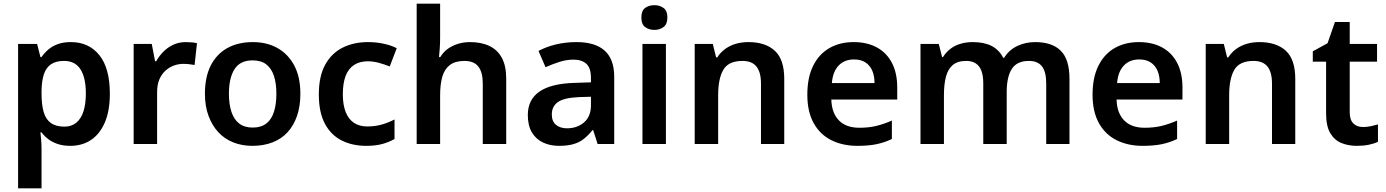

<svg xmlns="http://www.w3.org/2000/svg" viewBox="-20 -780 7510 1040"><path d="M364 -552Q461 -552 518 -481.5Q575 -411 575 -272Q575 -180 548 -117Q521 -54 473 -22Q425 10 361 10Q321 10 291 -0.5Q261 -11 240 -27.5Q219 -44 205 -63H199Q201 -45 203 -20.5Q205 4 205 27V240H78V-542H181L199 -471H205Q220 -493 241.5 -511.5Q263 -530 293 -541Q323 -552 364 -552ZM327 -450Q283 -450 256.5 -432Q230 -414 218 -378.5Q206 -343 205 -289V-273Q205 -215 216 -175Q227 -135 254.5 -114.5Q282 -94 329 -94Q368 -94 394 -116Q420 -138 432.5 -178Q445 -218 445 -274Q445 -359 416 -404.5Q387 -450 327 -450Z M986 -552Q1001 -552 1018.5 -550.5Q1036 -549 1047 -546L1034 -428Q1022 -430 1006.5 -432Q991 -434 973 -434Q947 -434 922 -425Q897 -416 876 -397Q855 -378 843 -349.5Q831 -321 831 -281V0H704V-542H802L820 -448H826Q842 -477 866 -501Q890 -525 920.5 -538.5Q951 -552 986 -552Z M1607 -272Q1607 -205 1589 -152.5Q1571 -100 1537.5 -63.5Q1504 -27 1455.5 -8.5Q1407 10 1347 10Q1291 10 1244 -8.5Q1197 -27 1163 -63.5Q1129 -100 1109.5 -152.5Q1090 -205 1090 -272Q1090 -363 1121.5 -425Q1153 -487 1211 -519.5Q1269 -552 1350 -552Q1426 -552 1483.5 -519.5Q1541 -487 1574 -425Q1607 -363 1607 -272ZM1220 -272Q1220 -216 1233.5 -174.5Q1247 -133 1275.5 -111Q1304 -89 1349 -89Q1394 -89 1422.5 -111Q1451 -133 1464 -174.5Q1477 -216 1477 -272Q1477 -330 1463.5 -370Q1450 -410 1422 -431.5Q1394 -453 1348 -453Q1281 -453 1250.5 -405.5Q1220 -358 1220 -272Z M1964 10Q1888 10 1830 -19.5Q1772 -49 1739.5 -110.5Q1707 -172 1707 -268Q1707 -368 1742 -430.5Q1777 -493 1837 -522.5Q1897 -552 1973 -552Q2018 -552 2059 -543Q2100 -534 2129 -519L2091 -420Q2064 -431 2033 -439.5Q2002 -448 1972 -448Q1928 -448 1897.5 -428Q1867 -408 1852 -368.5Q1837 -329 1837 -269Q1837 -212 1852.5 -173Q1868 -134 1897.5 -114.5Q1927 -95 1969 -95Q2012 -95 2048.5 -105.5Q2085 -116 2117 -133V-27Q2087 -10 2050.5 0Q2014 10 1964 10Z M2364 -581Q2364 -546 2362 -517.5Q2360 -489 2358 -471H2365Q2382 -499 2407 -516.5Q2432 -534 2462.5 -543Q2493 -552 2526 -552Q2587 -552 2631 -531Q2675 -510 2698.5 -466.5Q2722 -423 2722 -353V0H2595V-327Q2595 -389 2571 -419.5Q2547 -450 2496 -450Q2446 -450 2417 -428Q2388 -406 2376 -365Q2364 -324 2364 -264V0H2237V-760H2364Z M3103 -552Q3204 -552 3255.5 -505.5Q3307 -459 3307 -364V0H3217L3193 -75H3189Q3166 -46 3141.5 -27Q3117 -8 3085 1Q3053 10 3008 10Q2960 10 2921.5 -8Q2883 -26 2861 -63Q2839 -100 2839 -157Q2839 -240 2901.5 -283.5Q2964 -327 3090 -331L3181 -334V-357Q3181 -412 3156 -434.5Q3131 -457 3087 -457Q3048 -457 3009.5 -444.5Q2971 -432 2935 -416L2897 -504Q2937 -526 2990 -539Q3043 -552 3103 -552ZM3115 -254Q3033 -250 3001 -226.5Q2969 -203 2969 -160Q2969 -122 2992 -103.5Q3015 -85 3051 -85Q3106 -85 3143.5 -117Q3181 -149 3181 -210V-256Z M3587 -542V0H3460V-542ZM3525 -752Q3553 -752 3574 -737Q3595 -722 3595 -685Q3595 -649 3574 -633.5Q3553 -618 3525 -618Q3495 -618 3474.5 -633.5Q3454 -649 3454 -685Q3454 -722 3474.5 -737Q3495 -752 3525 -752Z M4034 -552Q4126 -552 4177 -505Q4228 -458 4228 -353V0H4102V-327Q4102 -389 4077.5 -419.5Q4053 -450 4002 -450Q3926 -450 3898 -402Q3870 -354 3870 -264V0H3743V-542H3841L3859 -469H3865Q3883 -497 3909 -515.5Q3935 -534 3966.5 -543Q3998 -552 4034 -552Z M4604 -552Q4677 -552 4730 -523Q4783 -494 4811.5 -439Q4840 -384 4840 -306V-241H4483Q4485 -168 4524 -128Q4563 -88 4635 -88Q4686 -88 4727 -98Q4768 -108 4811 -127V-27Q4771 -8 4728 1Q4685 10 4624 10Q4545 10 4483.5 -20.5Q4422 -51 4387.5 -113Q4353 -175 4353 -267Q4353 -360 4384.5 -423.5Q4416 -487 4472.5 -519.5Q4529 -552 4604 -552ZM4606 -458Q4554 -458 4522.5 -425Q4491 -392 4486 -330H4717Q4717 -368 4705 -396.5Q4693 -425 4668.5 -441.5Q4644 -458 4606 -458Z M5587 -552Q5679 -552 5726 -505Q5773 -458 5773 -353V0H5647V-328Q5647 -391 5624 -420.5Q5601 -450 5554 -450Q5488 -450 5460.5 -406.5Q5433 -363 5433 -282V0H5306V-328Q5306 -370 5296 -396.5Q5286 -423 5265.5 -436.5Q5245 -450 5214 -450Q5167 -450 5141 -428Q5115 -406 5104 -365Q5093 -324 5093 -264V0H4966V-542H5065L5083 -471H5088Q5104 -497 5128 -515.5Q5152 -534 5183 -543Q5214 -552 5249 -552Q5311 -552 5351.5 -531Q5392 -510 5414 -467H5419Q5446 -510 5490.5 -531Q5535 -552 5587 -552Z M6149 -552Q6222 -552 6275 -523Q6328 -494 6356.5 -439Q6385 -384 6385 -306V-241H6028Q6030 -168 6069 -128Q6108 -88 6180 -88Q6231 -88 6272 -98Q6313 -108 6356 -127V-27Q6316 -8 6273 1Q6230 10 6169 10Q6090 10 6028.5 -20.5Q5967 -51 5932.5 -113Q5898 -175 5898 -267Q5898 -360 5929.5 -423.5Q5961 -487 6017.5 -519.5Q6074 -552 6149 -552ZM6151 -458Q6099 -458 6067.5 -425Q6036 -392 6031 -330H6262Q6262 -368 6250 -396.5Q6238 -425 6213.5 -441.5Q6189 -458 6151 -458Z M6802 -552Q6894 -552 6945 -505Q6996 -458 6996 -353V0H6870V-327Q6870 -389 6845.5 -419.5Q6821 -450 6770 -450Q6694 -450 6666 -402Q6638 -354 6638 -264V0H6511V-542H6609L6627 -469H6633Q6651 -497 6677 -515.5Q6703 -534 6734.5 -543Q6766 -552 6802 -552Z M7363 -92Q7385 -92 7406 -96.5Q7427 -101 7444 -106V-12Q7424 -2 7394.5 4Q7365 10 7330 10Q7283 10 7245.5 -5.5Q7208 -21 7185.5 -59Q7163 -97 7163 -166V-446H7091V-502L7171 -546L7211 -661H7291V-542H7439V-446H7291V-172Q7291 -131 7310.5 -111.5Q7330 -92 7363 -92Z"/></svg>

Font: Noto Sans Khmer SemiBold
Style: Regular
Weight: 600
Version: Version 2.003